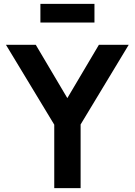

<svg xmlns="http://www.w3.org/2000/svg" viewBox="-20 -978 700 998"><path d="M262 0H399V-331L649 -745H494L330 -468L166 -745H11L262 -330ZM190 -861H471V-958H190Z"/></svg>

Font: Plus Jakarta Sans
Style: Bold
Weight: 700
Designer: Gumpita Rahayu
Foundry: Tokotype
Version: Version 2.004; ttfautohint (v1.8.3)